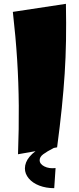

<svg xmlns="http://www.w3.org/2000/svg" viewBox="-20 -787 412 1002"><path d="M74 18Q79 -116 78 -236Q77 -356 69.5 -475Q62 -594 47 -725L324 -767Q326 -664 324.5 -575.5Q323 -487 317.5 -402Q312 -317 302.5 -224Q293 -131 278 -18ZM263 195Q220 195 185 181.5Q150 168 130 144Q110 120 110 92Q110 60 134.5 30.5Q159 1 214 -29L261 -15Q224 4 205.5 18Q187 32 187 49Q187 69 211.5 81.5Q236 94 270 90Z"/></svg>

Font: Marhey ExtraBold
Style: Regular
Weight: 800
Designer: Nur Syamsi & Bustanul Arifin
Foundry: Namelatype
Version: Version 1.000; ttfautohint (v1.8.4.7-5d5b)